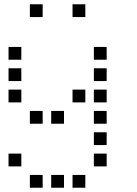

<svg xmlns="http://www.w3.org/2000/svg" viewBox="-20 -700 640 900"><path d="M121 -680Q120 -680 120 -680Q120 -680 120 -679V-621Q120 -620 120 -620Q120 -620 121 -620H179Q180 -620 180 -620Q180 -620 180 -621V-679Q180 -680 180 -680Q180 -680 179 -680ZM321 -680Q320 -680 320 -680Q320 -680 320 -679V-621Q320 -620 320 -620Q320 -620 321 -620H379Q380 -620 380 -620Q380 -620 380 -621V-679Q380 -680 380 -680Q380 -680 379 -680ZM21 -480Q20 -480 20 -480Q20 -480 20 -479V-421Q20 -420 20 -420Q20 -420 21 -420H79Q80 -420 80 -420Q80 -420 80 -421V-479Q80 -480 80 -480Q80 -480 79 -480ZM421 -480Q420 -480 420 -480Q420 -480 420 -479V-421Q420 -420 420 -420Q420 -420 421 -420H479Q480 -420 480 -420Q480 -420 480 -421V-479Q480 -480 480 -480Q480 -480 479 -480ZM21 -380Q20 -380 20 -380Q20 -380 20 -379V-321Q20 -320 20 -320Q20 -320 21 -320H79Q80 -320 80 -320Q80 -320 80 -321V-379Q80 -380 80 -380Q80 -380 79 -380ZM421 -380Q420 -380 420 -380Q420 -380 420 -379V-321Q420 -320 420 -320Q420 -320 421 -320H479Q480 -320 480 -320Q480 -320 480 -321V-379Q480 -380 480 -380Q480 -380 479 -380ZM21 -280Q20 -280 20 -280Q20 -280 20 -279V-221Q20 -220 20 -220Q20 -220 21 -220H79Q80 -220 80 -220Q80 -220 80 -221V-279Q80 -280 80 -280Q80 -280 79 -280ZM321 -280Q320 -280 320 -280Q320 -280 320 -279V-221Q320 -220 320 -220Q320 -220 321 -220H379Q380 -220 380 -220Q380 -220 380 -221V-279Q380 -280 380 -280Q380 -280 379 -280ZM421 -280Q420 -280 420 -280Q420 -280 420 -279V-221Q420 -220 420 -220Q420 -220 421 -220H479Q480 -220 480 -220Q480 -220 480 -221V-279Q480 -280 480 -280Q480 -280 479 -280ZM121 -180Q120 -180 120 -180Q120 -180 120 -179V-121Q120 -120 120 -120Q120 -120 121 -120H179Q180 -120 180 -120Q180 -120 180 -121V-179Q180 -180 180 -180Q180 -180 179 -180ZM221 -180Q220 -180 220 -180Q220 -180 220 -179V-121Q220 -120 220 -120Q220 -120 221 -120H279Q280 -120 280 -120Q280 -120 280 -121V-179Q280 -180 280 -180Q280 -180 279 -180ZM421 -180Q420 -180 420 -180Q420 -180 420 -179V-121Q420 -120 420 -120Q420 -120 421 -120H479Q480 -120 480 -120Q480 -120 480 -121V-179Q480 -180 480 -180Q480 -180 479 -180ZM421 -80Q420 -80 420 -80Q420 -80 420 -79V-21Q420 -20 420 -20Q420 -20 421 -20H479Q480 -20 480 -20Q480 -20 480 -21V-79Q480 -80 480 -80Q480 -80 479 -80ZM21 20Q20 20 20 20Q20 20 20 21V79Q20 80 20 80Q20 80 21 80H79Q80 80 80 80Q80 80 80 79V21Q80 20 80 20Q80 20 79 20ZM421 20Q420 20 420 20Q420 20 420 21V79Q420 80 420 80Q420 80 421 80H479Q480 80 480 80Q480 80 480 79V21Q480 20 480 20Q480 20 479 20ZM121 120Q120 120 120 120Q120 120 120 121V179Q120 180 120 180Q120 180 121 180H179Q180 180 180 180Q180 180 180 179V121Q180 120 180 120Q180 120 179 120ZM221 120Q220 120 220 120Q220 120 220 121V179Q220 180 220 180Q220 180 221 180H279Q280 180 280 180Q280 180 280 179V121Q280 120 280 120Q280 120 279 120ZM321 120Q320 120 320 120Q320 120 320 121V179Q320 180 320 180Q320 180 321 180H379Q380 180 380 180Q380 180 380 179V121Q380 120 380 120Q380 120 379 120Z"/></svg>

Font: Doto Black Medium
Style: Regular
Weight: 500
Monospace: yes
Version: Version 1.000